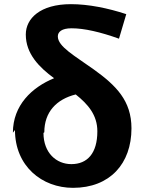

<svg xmlns="http://www.w3.org/2000/svg" viewBox="-20 -847 705 923"><path d="M52 -222C52 -48 182 56 331 56C508 56 612 -60 612 -230C612 -363 538 -436 431 -513C339 -579 258 -623 258 -672C258 -694 277 -711 324 -711C385 -711 463 -693 552 -661L587 -779C499 -808 405 -827 321 -827C173 -827 104 -758 104 -681C104 -588 169 -523 240 -471C133 -427 42 -341 42 -209ZM193 -211C193 -309 252 -370 344 -393C403 -346 448 -294 448 -216C448 -110 400 -58 323 -58C251 -58 189 -112 189 -208Z"/></svg>

Font: GenEiGothic-pro-Regular
Style: Bold
Weight: 700
Designer: Ryoko NISHIZUKA (kana & ideographs); Paul D. Hunt (Latin, Greek & Cyrillic); Wenlong ZHANG (bopomofo); Sandoll Communica
Foundry: Adobe Systems Incorporated; o_tamon
Version: Version 1.000.140830